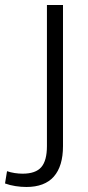

<svg xmlns="http://www.w3.org/2000/svg" viewBox="-111 -560 352 765"><path d="M-6 185Q-27 185 -49.5 181.5Q-72 178 -91 171L-83 122Q-69 127 -52.5 129.5Q-36 132 -21 132Q31 132 53.5 106Q76 80 76 22V-540H140V22Q140 102 103.5 143.5Q67 185 -6 185Z"/></svg>

Font: Pathway Extreme SemiCondensed ExtraLight
Style: Regular
Weight: 250
Width: 4
Version: Version 1.001;gftools[0.9.26]